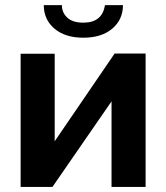

<svg xmlns="http://www.w3.org/2000/svg" viewBox="-20 -734 653 754"><path d="M307.1 -585.9Q235.8 -585.9 193.8 -621.6Q151.9 -657.2 151.9 -713.9H223.1Q223.1 -684.1 244.4 -664.6Q265.6 -645 307.1 -645Q381.8 -645 392.1 -713.9H462.9Q462.9 -657.2 420.9 -621.6Q378.9 -585.9 307.1 -585.9ZM61 0V-522.9H194.8V-179.2L430.2 -523.9H551.8V0H418V-335.9L186 0Z"/></svg>

Font: Rawline
Style: Bold
Weight: 700
Designer: Matt McInerney, Pablo Impallari, Rodrigo Fuenzalida
Foundry: Matt McInerney, Pablo Impallari, Rodrigo Fuenzalida
Version: Version 4.020;PS 004.020;hotconv 1.0.88;makeotf.lib2.5.64775